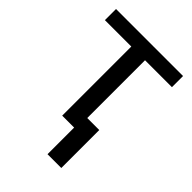

<svg xmlns="http://www.w3.org/2000/svg" viewBox="-207 -623 894 894"><g transform="rotate(45 240.0 -176.0)"><path d="M460.9 -528.3H19.5V-455.1H193.4V0H272V175.3H362.8V-74.7H283.7V-455.1H460.9Z"/></g></svg>

Font: Roboto
Style: Regular
Weight: 400
Designer: Google
Version: Version 2.137; 2017